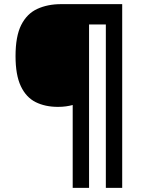

<svg xmlns="http://www.w3.org/2000/svg" viewBox="-20 -780 695 927"><path d="M570 127H491V-662H410V127H331V-273Q316 -269 298.5 -266.5Q281 -264 260 -264Q198 -264 152 -287Q106 -310 80.5 -364Q55 -418 55 -509Q55 -605 82.5 -659.5Q110 -714 160 -737Q210 -760 275 -760H570Z"/></svg>

Font: Noto Sans Cham
Style: Regular
Weight: 400
Designer: Monotype Design Team
Foundry: Monotype Imaging Inc.
Version: Version 2.002